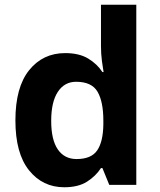

<svg xmlns="http://www.w3.org/2000/svg" viewBox="-20 -780 673 810"><path d="M251 10Q160 10 102.5 -61.5Q45 -133 45 -272Q45 -412 103 -484Q161 -556 255 -556Q314 -556 352 -533Q390 -510 412 -476H417Q414 -492 410 -522.5Q406 -553 406 -585V-760H555V0H441L412 -71H406Q384 -37 347 -13.5Q310 10 251 10ZM303 -109Q365 -109 390 -145.5Q415 -182 416 -255V-271Q416 -351 391.5 -393Q367 -435 301 -435Q252 -435 224 -392.5Q196 -350 196 -270Q196 -190 224 -149.5Q252 -109 303 -109Z"/></svg>

Font: Noto Sans Hanifi Rohingya
Style: Bold
Weight: 700
Designer: Monotype Design Team and DaltonMaag
Foundry: Google LLC
Version: Version 2.102; ttfautohint (v1.8.4.7-5d5b)